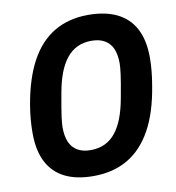

<svg xmlns="http://www.w3.org/2000/svg" viewBox="-80 -771 783 855"><g transform="rotate(-10 311.5 -343.5)"><path d="M275 12Q198 12 146 -14Q94 -40 67 -92Q40 -144 40 -224Q40 -253 42.5 -284Q45 -315 51 -350Q71 -467 113.5 -544.5Q156 -622 221.5 -660.5Q287 -699 375 -699Q452 -699 505 -673Q558 -647 585.5 -595Q613 -543 613 -464Q613 -436 610 -404Q607 -372 601 -338Q582 -220 539 -142.5Q496 -65 430 -26.5Q364 12 275 12ZM282 -104Q318 -104 346 -117Q374 -130 395 -156Q416 -182 430.5 -220Q445 -258 454 -308Q461 -347 465.5 -372.5Q470 -398 472 -415Q474 -432 475 -443Q476 -454 476 -463Q476 -502 464.5 -528.5Q453 -555 429 -569Q405 -583 369 -583Q334 -583 306 -570Q278 -557 257 -531Q236 -505 221.5 -467.5Q207 -430 198 -380Q191 -341 186.5 -315Q182 -289 180 -272.5Q178 -256 177 -245Q176 -234 176 -225Q176 -186 187.5 -159Q199 -132 223 -118Q247 -104 282 -104Z"/></g></svg>

Font: Archivo Condensed
Style: Bold Italic
Weight: 700
Width: 3
Italic angle: -10°
Designer: Hector Gatti
Foundry: Omnibus-Type
Version: Version 2.001